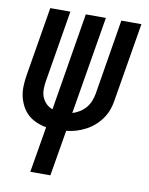

<svg xmlns="http://www.w3.org/2000/svg" viewBox="-83 -591 666 857"><g transform="rotate(10 250.0 -162.5)"><path d="M114 205 149 -3Q126 -7 104 -16.5Q82 -26 65.5 -41Q49 -56 38 -77Q27 -98 22 -120.5Q17 -143 18 -168Q19 -193 23 -217L75 -530H166L112 -204Q109 -186 109 -167.5Q109 -149 115.5 -133Q122 -117 134 -105Q146 -93 163 -87L236 -530H327L253 -86Q270 -91 286 -101Q302 -111 313.5 -125Q325 -139 331.5 -155.5Q338 -172 341 -189L397 -530H488L429 -176Q426 -154 418.5 -132.5Q411 -111 397.5 -91.5Q384 -72 366 -56Q348 -40 327 -29Q306 -18 284 -11.5Q262 -5 240 -3L205 205Z"/></g></svg>

Font: Iosevka Curly Medium Oblique
Style: Regular
Weight: 500
Italic angle: -9°
Monospace: yes
Designer: Belleve Invis
Foundry: Belleve Invis
Version: Version 11.1.0; ttfautohint (v1.8.3)